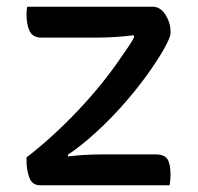

<svg xmlns="http://www.w3.org/2000/svg" viewBox="-20 -552 590 572"><path d="M61 -532H434Q458 -532 473 -508Q488 -484 488 -458V-453Q488 -441 469 -407Q450 -373 416.5 -326.5Q383 -280 337.5 -229.5Q292 -179 239 -134Q226 -123 211 -111.5Q196 -100 182 -91L183 -86Q233 -92 282 -92H444Q470 -92 479 -77.5Q488 -63 488 -32Q488 -14 485 0H100Q76 0 67.5 -22.5Q59 -45 59 -75V-83Q138 -144 213.5 -224Q289 -304 344 -386Q353 -399 363 -413.5Q373 -428 380 -442L378 -447Q322 -440 269 -440H103Q78 -440 68.5 -459Q59 -478 59 -509Q59 -515 59.5 -521Q60 -527 61 -532Z"/></svg>

Font: Recursive Sn Csl St
Style: Regular
Weight: 400
Version: Version 1.079;hotconv 1.0.112;makeotfexe 2.5.65598; ttfautoh